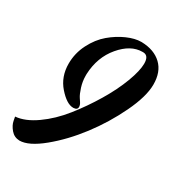

<svg xmlns="http://www.w3.org/2000/svg" viewBox="-289 -768 838 906"><g transform="rotate(30 130.0 -314.5)"><path d="M-49 31Q-78 30 -96.5 8Q-115 -14 -119 -36L-123 -57Q-71 -61 -11.5 -103Q48 -145 98 -208Q148 -271 190 -341Q232 -411 256 -475Q280 -539 280 -578Q280 -621 250 -622Q248 -622 245 -622Q182 -622 127.5 -557.5Q73 -493 69 -400Q69 -395 69 -390Q69 -360 78.5 -330Q88 -300 98 -285L108 -270Q116 -258 116 -247Q116 -231 95 -230Q94 -230 93 -230Q58 -230 14.5 -279.5Q-29 -329 -29 -400Q-29 -457 -3 -508Q23 -559 61 -591Q99 -623 141 -641.5Q183 -660 217 -660Q219 -660 220 -660Q288 -658 327.5 -620.5Q367 -583 367 -514Q367 -449 321 -353Q275 -257 211 -173Q147 -89 74 -29Q1 31 -49 31Z"/></g></svg>

Font: Vervelle
Style: Script
Weight: 400
Monospace: yes
Designer: Nur Solikh
Foundry: Astageni Type
Version: Version 1.0